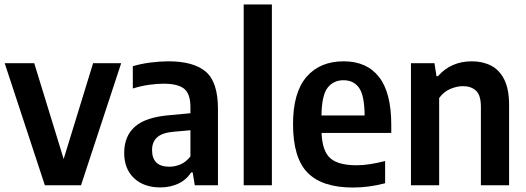

<svg xmlns="http://www.w3.org/2000/svg" viewBox="-20 -828 2350 858"><path d="M180.5 0 1 -545.5H133L264.5 -117.5L396 -545.5H521.5L342 0Z M696.5 9.5Q622.5 9.5 578.8 -32Q535 -73.5 535 -144.5Q535 -220 583.5 -262.5Q632 -305 740 -313.5L831 -322V-348.5Q831 -409 802.8 -431.5Q774.5 -454 711 -454Q681 -454 644.5 -448.8Q608 -443.5 573.5 -432.5V-532Q609 -543 652 -548.5Q695 -554 733 -554Q845.5 -554 899.8 -507.5Q954 -461 954 -341.5V0H850.5L841 -57.5H834.5Q811.5 -23 775.5 -6.8Q739.5 9.5 696.5 9.5ZM659.5 -157.5Q659.5 -83 737 -83Q761 -83 785.8 -93Q810.5 -103 831 -129V-246L752.5 -239Q704.5 -234.5 682 -214Q659.5 -193.5 659.5 -157.5Z M1069 0V-808H1195V0Z M1556.5 10Q1420 10 1354.8 -56Q1289.5 -122 1289.5 -273.5Q1289.5 -414.5 1349.5 -484.2Q1409.5 -554 1516 -554Q1619 -554 1673.8 -484Q1728.5 -414 1728.5 -270V-234H1417Q1420 -153 1455.8 -121.2Q1491.5 -89.5 1573 -89.5Q1602.5 -89.5 1634.2 -94.5Q1666 -99.5 1701 -108.5V-9Q1661.5 1 1626.8 5.5Q1592 10 1556.5 10ZM1515 -469.5Q1470.5 -469.5 1444.2 -436.2Q1418 -403 1416.5 -312H1609.5Q1608.5 -403 1584 -436.2Q1559.5 -469.5 1515 -469.5Z M1816.5 0V-545.5H1921.5L1930.5 -487.5H1937Q1995.5 -554 2088.5 -554Q2136.5 -554 2174 -535Q2211.5 -516 2233.2 -473Q2255 -430 2255 -358.5V0H2129V-350Q2129 -403 2107 -423Q2085 -443 2048.5 -443Q2022 -443 1992.2 -430.5Q1962.5 -418 1942.5 -390V0Z"/></svg>

Font: Encode Sans SemiCondensed SemiCondensed SemiBold
Style: Regular
Weight: 600
Width: 4
Designer: Multiple Designers
Foundry: Impallari Type
Version: Version 3.000; ttfautohint (v1.8.3) -l 8 -r 50 -G 200 -x 14 